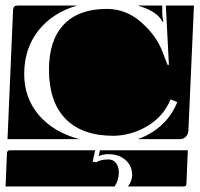

<svg xmlns="http://www.w3.org/2000/svg" viewBox="-27 -510 717 690"><path d="M0 -10 20 -475Q21 -490 35 -490H250Q161 -464 110.5 -399.5Q60 -335 60 -244Q60 -158 112.5 -96.5Q165 -35 258 -10ZM149 -260Q149 -366 202.5 -422Q256 -478 357 -478Q426 -478 480.5 -430Q535 -382 557 -324L575 -277H580L569 -490H670L650 -40Q649 -27 640.5 -18.5Q632 -10 620 -10H468Q517 -27 554 -61Q591 -95 610 -143L586 -153Q561 -92 503.5 -57.5Q446 -23 381 -22Q268 -22 208.5 -83Q149 -144 149 -260ZM468 -490H556V-467Q556 -449 560 -433L556 -432Q554 -439 546 -448Q523 -474 468 -490ZM-7 160 -2 40Q-2 36 0.5 33Q3 30 8 30H315L306 71L319 73Q335 63 363 63Q380 63 390 76Q400 89 400 110Q400 137 385 160ZM328 51 332 30H648L643 150Q643 160 633 160H433Q447 141 448 120Q448 86 424 65Q400 44 362 44Q344 44 328 51Z"/></svg>

Font: PrimecolorB
Style: Medium
Weight: 500
Designer: gluk
Foundry: gluk
Version: Version 0.672